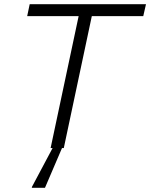

<svg xmlns="http://www.w3.org/2000/svg" viewBox="-20 -708 718 918"><path d="M222 0 356 -631H110L122 -688H678L665 -631H419L285 0ZM132 190 133 185 241 -18H283L282 -13L195 190Z"/></svg>

Font: Saira SemiExpanded Light
Style: Italic
Weight: 300
Width: 6
Italic angle: -12°
Designer: Hector Gatti with collaboration of the Omnibus-Type team
Foundry: Omnibus-Type
Version: Version 1.101